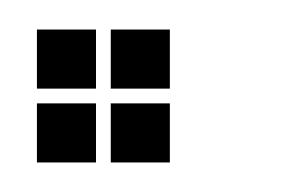

<svg xmlns="http://www.w3.org/2000/svg" viewBox="-20 -365 190 130"><path d="M5 -295V-255H45V-295ZM55 -295V-255H95V-295ZM5 -345V-305H45V-345ZM55 -345V-305H95V-345Z"/></svg>

Font: Nose Transport 13 Square
Style: Regular
Weight: 400
Designer: Nico Rohrbach
Foundry: Nose
Version: Version 1.400;Glyphs 3.2.3 (3260)